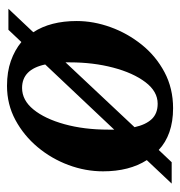

<svg xmlns="http://www.w3.org/2000/svg" viewBox="-3 -501 514 548"><g transform="rotate(-90 254.0 -227.0)"><path d="M4 6 71 -65Q39 -115 39 -190Q39 -240 57 -288.5Q75 -337 108 -376.5Q141 -416 185.5 -440Q230 -464 283 -464Q323 -464 354 -453Q385 -442 408 -423L443 -460H503L436 -389Q468 -340 468 -265Q468 -217 450.5 -168.5Q433 -120 400.5 -79.5Q368 -39 322 -14.5Q276 10 219 10Q181 10 151 -0.5Q121 -11 100 -31L65 6ZM158 -175Q158 -166 158 -158L344 -355Q330 -421 277 -421Q242 -421 215.5 -388.5Q189 -356 173.5 -300Q158 -244 158 -175ZM232 -34Q267 -34 293.5 -69Q320 -104 335 -161Q350 -218 350 -284Q350 -284 350 -285.5Q350 -287 350 -297L165 -100Q172 -68 188 -51Q204 -34 232 -34Z"/></g></svg>

Font: Spectral SemiBold
Style: Italic
Weight: 600
Italic angle: -10°
Designer: Jean-Baptiste Levee
Foundry: Production Type
Version: Version 2.001